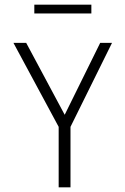

<svg xmlns="http://www.w3.org/2000/svg" viewBox="-20 -808 540 828"><path d="M233 0V-261L38 -623H93L259 -313L412 -623H463L284 -261V0ZM128 -750V-788H374V-750Z"/></svg>

Font: Inconsolata Light
Style: Regular
Weight: 300
Designer: Raph Levien, Cyreal, Brenton Simpson
Foundry: Raph Levien, Cyreal, Google
Version: Version 3.001